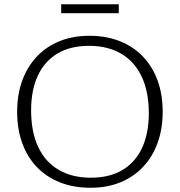

<svg xmlns="http://www.w3.org/2000/svg" viewBox="-20 -877 850 907"><path d="M402 -708Q482 -708 546 -682.5Q610 -657 655.2 -609.8Q700.5 -562.5 724.5 -496.5Q748.5 -430.5 748.5 -349.5Q748.5 -267.5 724.2 -201.2Q700 -135 655 -87.8Q610 -40.5 547.5 -15.2Q485 10 408 10Q328 10 263.8 -15.2Q199.5 -40.5 154.2 -87.8Q109 -135 85 -201Q61 -267 61 -348.5Q61 -430.5 85.2 -496.8Q109.5 -563 154.5 -610.2Q199.5 -657.5 262.2 -682.8Q325 -708 402 -708ZM409 -37.5Q498.5 -37.5 559.5 -74.5Q620.5 -111.5 651.8 -179.8Q683 -248 683 -342Q683 -444 649.2 -515.2Q615.5 -586.5 552.2 -623.5Q489 -660.5 400.5 -660.5Q311 -660.5 250 -623.2Q189 -586 158 -518Q127 -450 127 -356Q127 -253.5 160.5 -182.5Q194 -111.5 257.5 -74.5Q321 -37.5 409 -37.5ZM269 -814.5V-857H541V-814.5Z"/></svg>

Font: Newsreader 9pt Light
Style: Regular
Weight: 300
Designer: Hugues Gentile
Foundry: Production Type
Version: Version 1.003